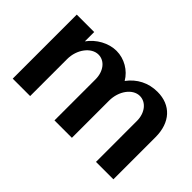

<svg xmlns="http://www.w3.org/2000/svg" viewBox="-77 -787 1060 1060"><g transform="rotate(45 452.5 -257.0)"><path d="M196 0V-289C196 -364 245 -429 301 -429C350 -429 386 -383 386 -320V0H522V-290C522 -366 569 -429 624 -429C673 -429 710 -382 710 -320V0H846V-329C846 -444 781 -514 677 -514C606 -514 547 -483 506 -428C476 -480 418 -514 357 -514C296 -514 233 -479 196 -427V-500H60V0Z"/></g></svg>

Font: Perun
Style: Bold
Weight: 700
Foundry: Copyright (c) Stefan Peev, Context Ltd, 2016
Version: Version 1.089